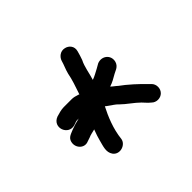

<svg xmlns="http://www.w3.org/2000/svg" viewBox="-89 -645 587 587"><g transform="rotate(-45 204.0 -352.0)"><path d="M358 -237C358 -245 355 -252 350 -257L328 -279C317 -290 304 -301 291 -312C284 -317 279 -321 274 -325C269 -330 261 -335 255 -341C268 -345 280 -352 292 -359L306 -366C313 -370 318 -376 320 -384C326 -409 302 -427 279 -417L265 -409C253 -403 244 -397 232 -393C239 -415 242 -440 252 -459C256 -469 258 -478 261 -488C266 -506 254 -519 240 -522C223 -526 210 -514 206 -502C202 -487 196 -476 192 -460C188 -438 180 -416 173 -395C172 -393 172 -392 172 -391C171 -391 170 -391 169 -392C160 -395 152 -397 145 -397H110C99 -397 86 -393 76 -390C40 -376 59 -325 94 -335C98 -336 106 -340 110 -340H118C104 -337 95 -334 81 -329L69 -324C62 -321 56 -317 53 -310C43 -286 65 -261 88 -271L100 -275C111 -280 118 -280 128 -283C127 -282 127 -280 126 -278C122 -268 119 -258 116 -247C111 -227 103 -208 115 -191C130 -171 163 -182 166 -204C170 -243 186 -281 201 -310C202 -309 204 -307 206 -306L223 -294C228 -291 232 -287 236 -283C251 -268 273 -254 288 -239C293 -234 297 -229 302 -224L310 -217C315 -212 322 -209 330 -209C346 -209 358 -221 358 -237Z"/></g></svg>

Font: Electronic
Style: Regular
Weight: 400
Version: Version 1.011